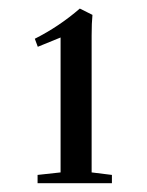

<svg xmlns="http://www.w3.org/2000/svg" viewBox="-20 -677 339 444"><path d="M66.9 -253.4V-272.5L120.1 -278.3V-590.3L67.4 -568.8L60.5 -587.4Q116.7 -615.7 164.6 -657.2L193.8 -642.6Q191.9 -624 191.9 -594.7V-278.3L238.8 -272.5V-253.4Z"/></svg>

Font: Elstob Medium
Style: Regular
Weight: 500
Designer: Peter S. Baker
Version: Version 1.015